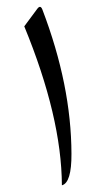

<svg xmlns="http://www.w3.org/2000/svg" viewBox="-20 -555 318 568"><path d="M105.5 -526.4Q190.9 -302.7 191.4 -100.1Q191.9 -14.2 163.1 -6.8Q162.1 -209 51.8 -477.1L89.8 -528.3Q99.6 -542 105.5 -526.4Z"/></svg>

Font: Parastoo Print
Style: Print
Weight: 400
Foundry: Saber Rastikerdar (saber.rastikerdar@gmail.com)
Version: Version 1.0.0-alpha5